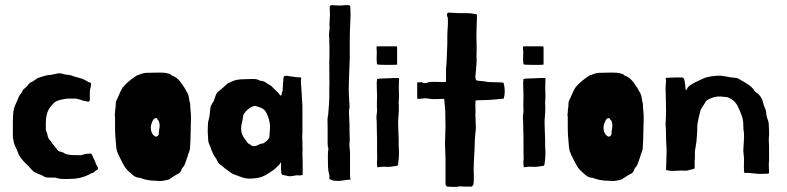

<svg xmlns="http://www.w3.org/2000/svg" viewBox="-20 -656 3059 746"><path d="M224 -270Q212 -268 202 -264Q192 -260 183 -249Q169 -235 163.5 -217Q158 -199 158 -176V-151Q163 -141 165 -129Q167 -117 177 -108Q182 -99 190 -90Q198 -81 206 -70Q211 -67 219 -65.5Q227 -64 232 -59Q245 -54 262 -53.5Q279 -53 293 -53Q300 -54 307 -56.5Q314 -59 329 -59Q334 -61 337 -55.5Q340 -50 343 -42Q346 -37 349 -29.5Q352 -22 354 -16Q356 -12 358.5 -8.5Q361 -5 361 1Q359 2 356 4.5Q353 7 349 9Q347 14 340 15.5Q333 17 329 21Q293 39 256 39Q247 39 239 39.5Q231 40 219 39Q210 39 195 34Q189 34 177 34Q165 34 159 33Q154 32 149.5 29Q145 26 140 24Q135 22 130 20Q125 18 120 16Q109 11 100.5 0.5Q92 -10 82 -19Q73 -27 62.5 -40.5Q52 -54 50 -63Q46 -74 39.5 -87Q33 -100 32 -114Q30 -120 30 -124Q30 -128 30 -132V-176Q30 -199 31.5 -217.5Q33 -236 42 -254Q47 -264 51.5 -276Q56 -288 66 -298Q66 -303 70 -307.5Q74 -312 79 -315L96 -334Q107 -339 113 -343.5Q119 -348 127 -353Q141 -358 154 -361.5Q167 -365 177 -365Q193 -368 203.5 -370.5Q214 -373 231 -367Q240 -366 249.5 -364.5Q259 -363 267 -359Q275 -357 279 -356Q283 -355 289 -353Q299 -351 308.5 -346Q318 -341 326 -336L333 -334Q334 -334 333.5 -326.5Q333 -319 331 -311Q329 -306 329 -300.5Q329 -295 329 -285V-267Q329 -265 326 -262Q325 -261 324 -261Q319 -261 315 -262.5Q311 -264 306 -264Q299 -266 289 -269.5Q279 -273 272 -273Q259 -273 247.5 -273Q236 -273 224 -270Z M512 -363Q519 -365 529 -369Q539 -373 549 -373Q562 -373 573 -373.5Q584 -374 597 -374Q607 -374 616.5 -373.5Q626 -373 634 -370Q636 -370 639 -369Q642 -368 647 -363Q657 -360 666 -353Q675 -346 682.5 -336Q690 -326 696.5 -315.5Q703 -305 708 -295Q713 -287 714.5 -274Q716 -261 719 -253Q719 -239 720.5 -226Q722 -213 722 -199Q722 -176 721 -155Q720 -134 720 -111L718 -78Q718 -74 714 -64Q710 -54 709 -49Q706 -39 701 -25.5Q696 -12 694 -10Q689 -5 687 -1Q685 3 683.5 7Q682 11 679.5 14Q677 17 671 20Q666 22 659 26.5Q652 31 646 35Q641 37 641 38.5Q641 40 634 42L616 46Q604 48 596.5 47Q589 46 580 46Q552 46 524 35Q515 35 506.5 31Q498 27 494 22Q489 18 484 13.5Q479 9 474 4Q466 -5 461 -14Q456 -23 451 -33Q446 -44 440 -55.5Q434 -67 432 -81Q430 -104 428.5 -123Q427 -142 427 -161V-202Q426 -204 426 -210Q426 -216 427 -218Q427 -223 427.5 -228.5Q428 -234 429 -239Q430 -247 430 -255Q430 -263 435 -271Q434 -269 436.5 -274.5Q439 -280 442 -286.5Q445 -293 447 -298Q449 -303 449 -302L456 -315Q459 -318 462 -322Q465 -326 470.5 -331Q476 -336 485.5 -344Q495 -352 512 -363ZM585 -197Q581 -197 577.5 -193Q574 -189 573 -186Q566 -171 566 -161Q566 -134 585 -125Q590 -125 593.5 -128.5Q597 -132 597 -136Q597 -146 599.5 -159Q602 -172 597 -186Q592 -191 591 -194Q590 -197 585 -197Z M1156 24 1149 25Q1144 26 1142.5 25.5Q1141 25 1133 25Q1132 25 1127 26Q1122 27 1116 28Q1110 29 1103 28.5Q1096 28 1092 26Q1087 26 1085 25Q1083 24 1078 24Q1073 20 1072.5 12Q1072 4 1072 -1V-26L1064 -15L1046 2Q1036 9 1029.5 13.5Q1023 18 1014 23Q999 32 981.5 35Q964 38 949 38Q934 38 917.5 32Q901 26 888 21Q884 20 880.5 17.5Q877 15 874 13Q868 8 860.5 3Q853 -2 848 -7Q845 -9 842.5 -11.5Q840 -14 836 -16Q831 -19 827 -26Q822 -37 814.5 -47.5Q807 -58 802 -72Q799 -83 794 -93Q789 -103 789 -112Q789 -117 788 -129Q787 -141 787 -146Q787 -155 787.5 -160Q788 -165 788 -175Q788 -180 789.5 -185.5Q791 -191 793 -200Q795 -211 796 -223.5Q797 -236 799 -244Q806 -257 808.5 -260Q811 -263 813 -271Q815 -277 818.5 -286.5Q822 -296 829 -301Q832 -303 838 -308Q844 -313 850.5 -319Q857 -325 862 -329.5Q867 -334 869 -334L887 -342Q895 -345 905 -346.5Q915 -348 924 -348L955 -349Q960 -349 966.5 -349Q973 -349 975 -348Q980 -348 985 -345Q990 -342 995 -342Q1000 -342 1007.5 -338.5Q1015 -335 1020 -330Q1030 -326 1035.5 -320.5Q1041 -315 1046 -310Q1051 -305 1055.5 -300.5Q1060 -296 1065 -291Q1065 -288 1069 -286Q1071 -285 1072 -284Q1074 -286 1074.5 -292Q1075 -298 1078 -303Q1079 -317 1079.5 -328.5Q1080 -340 1081 -344Q1080 -348 1082 -355.5Q1084 -363 1089 -361Q1091 -362 1098 -361Q1105 -360 1114 -358.5Q1123 -357 1132.5 -356Q1142 -355 1149 -355Q1150 -355 1150 -350Q1150 -345 1149 -342L1155 -246V-138Q1155 -135 1154.5 -132Q1154 -129 1154 -126Q1155 -117 1155 -107.5Q1155 -98 1155 -88Q1156 -81 1155.5 -73.5Q1155 -66 1155 -58Q1155 -52 1155.5 -41.5Q1156 -31 1156 -20Q1156 -9 1156 1.5Q1156 12 1156 19ZM1027 -127V-130Q1027 -136 1029 -156.5Q1031 -177 1020 -207Q1017 -215 1011 -224Q1005 -233 992 -238Q985 -240 979 -242.5Q973 -245 966 -244Q959 -242 948.5 -235Q938 -228 931 -218Q926 -213 925 -207Q924 -201 923 -193Q920 -180 918.5 -173Q917 -166 917 -155Q917 -135 928.5 -120Q940 -105 943 -100Q946 -97 948.5 -96.5Q951 -96 956 -91Q966 -86 975 -89.5Q984 -93 995 -98H1001Q1010 -103 1016 -108Q1022 -113 1027 -123Z M1337 -258Q1338 -256 1338 -248Q1338 -240 1338 -236Q1336 -231 1336 -226.5Q1336 -222 1336 -217Q1336 -211 1337 -194.5Q1338 -178 1338 -171V-149Q1338 -140 1338.5 -131Q1339 -122 1339 -113Q1339 -106 1338 -99.5Q1337 -93 1338 -86Q1338 -80 1339 -74.5Q1340 -69 1340 -63V28Q1340 33 1341.5 38Q1343 43 1340 42Q1330 42 1317 44.5Q1304 47 1293 47Q1284 47 1277.5 46Q1271 45 1260 40V27Q1255 8 1254.5 -7.5Q1254 -23 1254 -37Q1254 -48 1254 -57.5Q1254 -67 1256 -77Q1256 -82 1254 -85Q1254 -86 1253.5 -90.5Q1253 -95 1253 -100Q1253 -105 1253 -109.5Q1253 -114 1253 -116V-158Q1253 -170 1252.5 -182Q1252 -194 1254 -206Q1255 -207 1255.5 -215.5Q1256 -224 1257 -234.5Q1258 -245 1258.5 -254.5Q1259 -264 1259 -266Q1260 -282 1259.5 -298Q1259 -314 1260 -329Q1260 -358 1259.5 -385.5Q1259 -413 1260 -441Q1260 -459 1260 -476.5Q1260 -494 1259 -511Q1258 -520 1258.5 -525Q1259 -530 1259.5 -534.5Q1260 -539 1260.5 -544Q1261 -549 1260 -559Q1260 -569 1261 -578.5Q1262 -588 1262 -597Q1262 -607 1261.5 -614Q1261 -621 1261 -631L1266 -636Q1276 -636 1288 -635Q1300 -634 1309 -635Q1317 -636 1321 -636Q1325 -636 1333 -636Q1338 -636 1341 -633Q1343 -600 1341 -568Q1339 -536 1339 -501V-431Q1338 -395 1336.5 -364Q1335 -333 1335 -303Q1335 -292 1336 -280.5Q1337 -269 1337 -258Z M1529 -87Q1531 -67 1530 -51Q1529 -35 1527 -21Q1527 -15 1524 -12Q1514 -10 1501 -8.5Q1488 -7 1477 -8Q1468 -9 1459 -7.5Q1450 -6 1446 -6Q1446 -12 1445 -17Q1444 -22 1445 -31Q1446 -39 1445.5 -48Q1445 -57 1445 -65V-114Q1444 -137 1444 -161Q1444 -185 1443 -193Q1442 -202 1443.5 -211Q1445 -220 1445 -229Q1444 -243 1444.5 -257.5Q1445 -272 1445 -286Q1445 -298 1444 -317.5Q1443 -337 1445 -349Q1453 -351 1465 -351Q1477 -351 1491 -352Q1502 -353 1513 -353Q1524 -353 1529 -353Q1531 -353 1530.5 -347.5Q1530 -342 1530 -340Q1529 -315 1530 -296.5Q1531 -278 1529 -258Q1530 -238 1529.5 -223.5Q1529 -209 1527 -189Q1527 -186 1527 -173Q1527 -160 1528 -143.5Q1529 -127 1529 -111.5Q1529 -96 1529 -87ZM1444 -417Q1443 -422 1443.5 -432Q1444 -442 1444 -453Q1444 -458 1443.5 -462Q1443 -466 1443 -470Q1443 -472 1443.5 -473Q1444 -474 1444 -476H1516Q1521 -476 1522 -475.5Q1523 -475 1523 -470V-405Q1517 -404 1504.5 -404Q1492 -404 1479 -404Q1466 -404 1455.5 -404.5Q1445 -405 1445 -407Q1444 -410 1444 -417Z M1821 -25Q1821 -14 1820.5 -2Q1820 10 1821 21Q1821 27 1821 38.5Q1821 50 1820 56Q1821 60 1818 63.5Q1815 67 1813 69H1787Q1782 69 1775.5 68.5Q1769 68 1764 68Q1760 70 1753 70Q1746 70 1738.5 70Q1731 70 1724.5 69.5Q1718 69 1717 69Q1712 64 1711.5 62.5Q1711 61 1711 56V-40L1709 -99L1711 -166L1710 -224L1706 -272Q1694 -272 1677 -271Q1660 -270 1651 -272Q1634 -275 1624.5 -273.5Q1615 -272 1601 -272V-336H1607Q1612 -336 1615.5 -336.5Q1619 -337 1621 -336Q1626 -332 1635.5 -333.5Q1645 -335 1644 -337Q1655 -338 1657.5 -338Q1660 -338 1669 -338Q1677 -338 1692.5 -337.5Q1708 -337 1713 -338Q1713 -338 1713 -344Q1713 -350 1713 -358Q1713 -366 1713 -375Q1713 -384 1713 -389Q1715 -408 1715.5 -423.5Q1716 -439 1717 -459Q1718 -473 1718 -486Q1718 -499 1718 -513Q1718 -527 1719.5 -547.5Q1721 -568 1720 -584Q1720 -589 1718.5 -590.5Q1717 -592 1717 -597Q1717 -602 1718 -604.5Q1719 -607 1724 -607Q1733 -607 1743 -606Q1753 -605 1762 -605Q1777 -605 1789.5 -605Q1802 -605 1810 -604Q1825 -602 1833 -600Q1833 -600 1833 -595.5Q1833 -591 1833 -584.5Q1833 -578 1832.5 -571Q1832 -564 1832 -558Q1831 -533 1831 -514.5Q1831 -496 1832 -471Q1832 -460 1831.5 -448Q1831 -436 1832 -425Q1832 -422 1831.5 -412Q1831 -402 1830 -390.5Q1829 -379 1828 -369Q1827 -359 1827 -356Q1827 -351 1829 -347Q1831 -343 1833 -343Q1838 -343 1846 -341.5Q1854 -340 1859 -340Q1864 -340 1869.5 -338.5Q1875 -337 1885 -337Q1894 -337 1903.5 -336.5Q1913 -336 1924 -336Q1926 -336 1928 -335.5Q1930 -335 1932 -335H1936Q1941 -320 1941 -301Q1941 -282 1936 -272H1930Q1910 -270 1891 -268.5Q1872 -267 1852 -267Q1847 -267 1840 -266.5Q1833 -266 1828 -266Q1828 -264 1827.5 -261.5Q1827 -259 1827 -257V-253V-244Q1827 -235 1827.5 -227.5Q1828 -220 1827 -212L1829 -159L1825 -114Q1825 -109 1824.5 -96.5Q1824 -84 1823.5 -69.5Q1823 -55 1822 -42.5Q1821 -30 1821 -25Z M2098 -87Q2100 -67 2099 -51Q2098 -35 2096 -21Q2096 -15 2093 -12Q2083 -10 2070 -8.5Q2057 -7 2046 -8Q2037 -9 2028 -7.5Q2019 -6 2015 -6Q2015 -12 2014 -17Q2013 -22 2014 -31Q2015 -39 2014.5 -48Q2014 -57 2014 -65V-114Q2013 -137 2013 -161Q2013 -185 2012 -193Q2011 -202 2012.5 -211Q2014 -220 2014 -229Q2013 -243 2013.5 -257.5Q2014 -272 2014 -286Q2014 -298 2013 -317.5Q2012 -337 2014 -349Q2022 -351 2034 -351Q2046 -351 2060 -352Q2071 -353 2082 -353Q2093 -353 2098 -353Q2100 -353 2099.5 -347.5Q2099 -342 2099 -340Q2098 -315 2099 -296.5Q2100 -278 2098 -258Q2099 -238 2098.5 -223.5Q2098 -209 2096 -189Q2096 -186 2096 -173Q2096 -160 2097 -143.5Q2098 -127 2098 -111.5Q2098 -96 2098 -87ZM2013 -417Q2012 -422 2012.5 -432Q2013 -442 2013 -453Q2013 -458 2012.5 -462Q2012 -466 2012 -470Q2012 -472 2012.5 -473Q2013 -474 2013 -476H2085Q2090 -476 2091 -475.5Q2092 -475 2092 -470V-405Q2086 -404 2073.5 -404Q2061 -404 2048 -404Q2035 -404 2024.5 -404.5Q2014 -405 2014 -407Q2013 -410 2013 -417Z M2271 -363Q2278 -365 2288 -369Q2298 -373 2308 -373Q2321 -373 2332 -373.5Q2343 -374 2356 -374Q2366 -374 2375.5 -373.5Q2385 -373 2393 -370Q2395 -370 2398 -369Q2401 -368 2406 -363Q2416 -360 2425 -353Q2434 -346 2441.5 -336Q2449 -326 2455.5 -315.5Q2462 -305 2467 -295Q2472 -287 2473.5 -274Q2475 -261 2478 -253Q2478 -239 2479.5 -226Q2481 -213 2481 -199Q2481 -176 2480 -155Q2479 -134 2479 -111L2477 -78Q2477 -74 2473 -64Q2469 -54 2468 -49Q2465 -39 2460 -25.5Q2455 -12 2453 -10Q2448 -5 2446 -1Q2444 3 2442.5 7Q2441 11 2438.5 14Q2436 17 2430 20Q2425 22 2418 26.5Q2411 31 2405 35Q2400 37 2400 38.5Q2400 40 2393 42L2375 46Q2363 48 2355.5 47Q2348 46 2339 46Q2311 46 2283 35Q2274 35 2265.5 31Q2257 27 2253 22Q2248 18 2243 13.5Q2238 9 2233 4Q2225 -5 2220 -14Q2215 -23 2210 -33Q2205 -44 2199 -55.5Q2193 -67 2191 -81Q2189 -104 2187.5 -123Q2186 -142 2186 -161V-202Q2185 -204 2185 -210Q2185 -216 2186 -218Q2186 -223 2186.5 -228.5Q2187 -234 2188 -239Q2189 -247 2189 -255Q2189 -263 2194 -271Q2193 -269 2195.5 -274.5Q2198 -280 2201 -286.5Q2204 -293 2206 -298Q2208 -303 2208 -302L2215 -315Q2218 -318 2221 -322Q2224 -326 2229.5 -331Q2235 -336 2244.5 -344Q2254 -352 2271 -363ZM2344 -197Q2340 -197 2336.5 -193Q2333 -189 2332 -186Q2325 -171 2325 -161Q2325 -134 2344 -125Q2349 -125 2352.5 -128.5Q2356 -132 2356 -136Q2356 -146 2358.5 -159Q2361 -172 2356 -186Q2351 -191 2350 -194Q2349 -197 2344 -197Z M2568 -341Q2568 -344 2567 -347Q2566 -350 2567 -353Q2568 -353 2570.5 -353.5Q2573 -354 2575 -354H2581Q2586 -355 2591 -354.5Q2596 -354 2601 -355H2631Q2633 -355 2635 -353Q2637 -351 2638 -350L2640 -341Q2640 -338 2641 -334Q2643 -326 2643 -317Q2644 -314 2644 -311Q2644 -305 2645 -305Q2649 -309 2651 -313.5Q2653 -318 2656 -320Q2659 -323 2660.5 -324Q2662 -325 2663.5 -326Q2665 -327 2668 -328.5Q2671 -330 2677 -334Q2686 -339 2693.5 -342Q2701 -345 2717 -353Q2720 -354 2727.5 -356Q2735 -358 2744 -359.5Q2753 -361 2762.5 -361.5Q2772 -362 2779 -362Q2790 -361 2797 -359.5Q2804 -358 2816 -356Q2821 -355 2832.5 -354Q2844 -353 2848 -351Q2873 -337 2888 -327Q2903 -317 2914 -300Q2916 -298 2920 -295.5Q2924 -293 2929 -288Q2934 -283 2938.5 -274.5Q2943 -266 2943 -264Q2947 -247 2952 -236.5Q2957 -226 2958 -209Q2959 -201 2963 -191.5Q2967 -182 2967 -172Q2967 -162 2968 -149.5Q2969 -137 2967 -114Q2967 -107 2967.5 -101Q2968 -95 2968 -89V-43Q2968 -36 2968 -30Q2968 -24 2967 -18Q2967 -10 2967.5 -4Q2968 2 2968 10Q2968 12 2968 14.5Q2968 17 2966 18Q2964 19 2960.5 19Q2957 19 2955 19Q2946 19 2938 19.5Q2930 20 2921 19L2891 16Q2887 15 2880 16Q2873 17 2871 13Q2870 -10 2870.5 -19.5Q2871 -29 2871 -37Q2871 -42 2870 -49.5Q2869 -57 2868 -70L2871 -123Q2871 -133 2870.5 -138.5Q2870 -144 2869.5 -147.5Q2869 -151 2868.5 -156Q2868 -161 2868 -172Q2868 -190 2861.5 -208Q2855 -226 2846 -244Q2841 -254 2833 -262Q2825 -270 2812 -276Q2810 -277 2807 -278Q2804 -279 2802 -279L2779 -281Q2762 -282 2744 -275Q2726 -268 2722 -261Q2715 -249 2711 -243Q2707 -237 2703 -231Q2702 -228 2700 -220.5Q2698 -213 2695.5 -202.5Q2693 -192 2691 -180.5Q2689 -169 2689 -160Q2689 -153 2689 -146.5Q2689 -140 2688 -134L2686 -106L2680 -68Q2680 -58 2680 -46.5Q2680 -35 2679 -25V-2Q2673 2 2669 2Q2658 4 2653.5 6Q2649 8 2637 7Q2626 6 2608 7.5Q2590 9 2579 7Q2568 5 2568 4.5Q2568 4 2568 -1Q2568 -5 2568.5 -13.5Q2569 -22 2569 -31.5Q2569 -41 2569.5 -50Q2570 -59 2570 -64Q2570 -82 2569 -94Q2568 -106 2568 -124Q2568 -139 2567.5 -148.5Q2567 -158 2566 -173Q2566 -181 2567 -193.5Q2568 -206 2568 -220Q2568 -237 2567.5 -253Q2567 -269 2567 -277Q2566 -294 2566 -309.5Q2566 -325 2568 -341Z"/></svg>

Font: Kirang Haerang
Style: Regular
Weight: 400
Version: Version 1.00